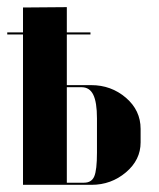

<svg xmlns="http://www.w3.org/2000/svg" viewBox="-28 -515 442 535"><path d="M158.2 -277.8H226.1Q281.7 -277.8 322.8 -242.7Q363.8 -207.5 363.8 -155.8V-118.2Q363.8 -69.3 322.8 -34.7Q281.7 0 227.1 0H36.1V-418.9H-7.8V-424.8H36.1V-494.1L158.2 -495.1V-424.8H224.1V-418.9H158.2ZM242.2 -89.8V-185.1Q242.2 -230 231.9 -251Q221.7 -272 199.2 -272H158.2V-5.9H206.1Q227.1 -5.9 234.6 -23.4Q242.2 -41 242.2 -89.8Z"/></svg>

Font: Moniqa Black Display
Style: Regular
Weight: 900
Designer: Rajesh Rajput
Foundry: Rajesh Rajput
Version: Version 1.000